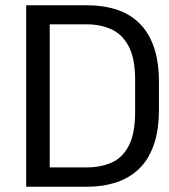

<svg xmlns="http://www.w3.org/2000/svg" viewBox="-20 -706 640 726"><path d="M79 0V-686H312Q368 -686 417 -671Q466 -656 503 -622Q540 -588 560.5 -532Q581 -476 581 -394V-293Q581 -212 560.5 -155.5Q540 -99 503 -65Q466 -31 417 -15.5Q368 0 312 0ZM168 -73H308Q360 -73 401.5 -91Q443 -109 467 -155Q491 -201 491 -284V-403Q491 -484 467 -530Q443 -576 401.5 -595Q360 -614 308 -614H168Z"/></svg>

Font: Chivo Mono Light
Style: Regular
Weight: 300
Monospace: yes
Designer: Hector Gatti
Foundry: Omnibus-Type
Version: Version 1.008